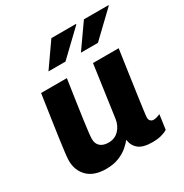

<svg xmlns="http://www.w3.org/2000/svg" viewBox="-171 -871 975 1017"><g transform="rotate(-30 316.0 -363.0)"><path d="M189.5 10Q115.5 10 77 -28.2Q38.5 -66.5 38.5 -127Q38.5 -140.5 42.2 -172.5Q46 -204.5 52.8 -253.2Q59.5 -302 69.2 -367Q79 -432 90.5 -511H248Q237 -436 228.2 -376.8Q219.5 -317.5 213.5 -274.2Q207.5 -231 204.5 -203.8Q201.5 -176.5 201.5 -164.5Q201.5 -136 219.5 -120.2Q237.5 -104.5 269.5 -104.5Q308 -104.5 333 -130.5Q358 -156.5 363.5 -195.5L408 -511H565Q555 -441.5 545.2 -374.5Q535.5 -307.5 527.8 -252Q520 -196.5 515.2 -161Q510.5 -125.5 510.5 -118Q510.5 -104 518.2 -97Q526 -90 536 -90Q553.5 -90 577 -101L564.5 -12Q548.5 -2 526 4Q503.5 10 471.5 10Q415 10 388.5 -11.5Q362 -33 357 -70.5Q345 -55 323 -36Q301 -17 267.8 -3.5Q234.5 10 189.5 10ZM380 -590.5 482 -735.5H631L632.5 -732.5L484 -590.5ZM181.5 -590.5 283 -735.5H432L434 -732.5L285.5 -590.5Z"/></g></svg>

Font: Chivo Mono Medium
Style: Italic
Weight: 500
Italic angle: -8.05°
Monospace: yes
Designer: Hector Gatti
Foundry: Omnibus-Type
Version: Version 1.008